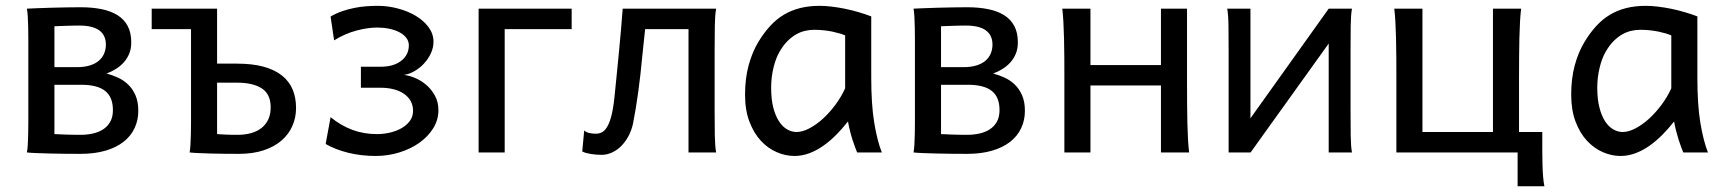

<svg xmlns="http://www.w3.org/2000/svg" viewBox="-20 -528 5972 665"><path d="M168.5 -295.4H246.6Q272 -295.4 291 -301.3Q310.1 -307.1 322.3 -317.6Q334.5 -328.1 340.6 -342.5Q346.7 -356.9 346.7 -373.5Q346.7 -405.8 324 -422.6Q301.3 -439.5 253.9 -439.5Q244.1 -439.5 231.4 -439.2Q218.8 -439 206.5 -438.5Q194.3 -438 184.1 -437.7Q173.8 -437.5 168.5 -437ZM459 -144Q459 -111.3 446 -84Q433.1 -56.6 408 -36.9Q382.8 -17.1 345.2 -6.1Q307.6 4.9 258.8 4.9Q232.9 4.9 205.6 4.6Q178.2 4.4 152.8 3.7Q127.4 2.9 106.7 2.2Q85.9 1.5 73.2 0Q75.2 -10.3 76.2 -26.4Q77.1 -42.5 77.6 -63Q78.1 -83.5 78.1 -107.2Q78.1 -130.9 78.1 -156.2V-341.8Q78.1 -366.7 78.1 -390.4Q78.1 -414.1 77.6 -434.6Q77.1 -455.1 76.2 -471.4Q75.2 -487.8 73.2 -498Q84.5 -498.5 106.7 -499.5Q128.9 -500.5 155.5 -501.2Q182.1 -502 209.7 -502.4Q237.3 -502.9 258.8 -502.9Q299.3 -502.9 331.8 -496.3Q364.3 -489.7 387.2 -475.3Q410.2 -460.9 422.4 -437.7Q434.6 -414.6 434.6 -380.9Q434.6 -359.4 427.7 -342.5Q420.9 -325.7 409.2 -312.5Q397.5 -299.3 382.1 -289.6Q366.7 -279.8 349.1 -273.4Q368.7 -268.1 388.2 -259.3Q407.7 -250.5 423.6 -235.4Q439.5 -220.2 449.2 -198Q459 -175.8 459 -144ZM168.5 -63.5Q173.3 -63.5 182.6 -63Q191.9 -62.5 204.1 -62Q216.3 -61.5 230.5 -61.3Q244.6 -61 258.8 -61Q280.8 -61 301 -65.4Q321.3 -69.8 336.9 -79.8Q352.5 -89.8 361.8 -106.2Q371.1 -122.6 371.1 -146.5Q371.1 -191.9 344.2 -213.1Q317.4 -234.4 261.2 -234.4H168.5Z M800.3 -307.6Q854.5 -307.6 893.3 -296.9Q932.1 -286.1 957 -266.1Q981.9 -246.1 993.7 -217.8Q1005.4 -189.5 1005.4 -153.8Q1005.4 -121.1 992.9 -92.3Q980.5 -63.5 955.6 -41.7Q930.7 -20 893.6 -7.6Q856.4 4.9 807.6 4.9Q781.7 4.9 756.6 4.6Q731.4 4.4 709 3.7Q686.5 2.9 668 2.2Q649.4 1.5 636.7 0Q638.7 -10.3 639.6 -26.4Q640.6 -42.5 641.1 -63Q641.6 -83.5 641.6 -107.2Q641.6 -130.9 641.6 -156.2V-427.2H505.4V-498H731.9V-307.6ZM731.9 -63.5Q741.7 -63 757.8 -62Q773.9 -61 802.7 -61Q828.1 -61 849.4 -66.9Q870.6 -72.8 885.7 -84.7Q900.9 -96.7 909.2 -114.5Q917.5 -132.3 917.5 -156.2Q917.5 -201.7 887 -221.7Q856.4 -241.7 800.3 -241.7H731.9Z M1281.2 12.2Q1231.4 12.2 1186.5 1.2Q1141.6 -9.8 1107.9 -29.3L1125 -122.1Q1161.1 -92.8 1200.7 -78.1Q1240.2 -63.5 1286.1 -63.5Q1308.1 -63.5 1330.1 -68.6Q1352.1 -73.7 1370.1 -83.7Q1388.2 -93.8 1399.4 -108.9Q1410.6 -124 1410.6 -144Q1410.6 -163.6 1402.1 -178.5Q1393.6 -193.4 1378.4 -203.6Q1363.3 -213.9 1342.8 -219Q1322.3 -224.1 1298.3 -224.1H1230V-296.9H1298.3Q1343.3 -296.9 1369.6 -317.4Q1396 -337.9 1396 -371.1Q1396 -385.7 1387 -397.2Q1377.9 -408.7 1363 -416.5Q1348.1 -424.3 1328.1 -428.5Q1308.1 -432.6 1286.1 -432.6Q1253.9 -432.6 1214.4 -422.1Q1174.8 -411.6 1137.2 -388.2L1125 -470.7Q1145 -482.4 1166 -489.5Q1187 -496.6 1208 -500.7Q1229 -504.9 1249.3 -506.3Q1269.5 -507.8 1288.6 -507.8Q1323.7 -507.8 1358.4 -498.5Q1393.1 -489.3 1420.4 -472.9Q1447.8 -456.5 1464.6 -433.6Q1481.4 -410.6 1481.4 -383.3Q1481.4 -362.8 1472.2 -343Q1462.9 -323.2 1448.2 -307.6Q1433.6 -292 1415.3 -281.5Q1397 -271 1378.9 -268.6Q1397 -266.6 1418 -257.8Q1439 -249 1456.8 -233.6Q1474.6 -218.3 1486.6 -196.3Q1498.5 -174.3 1498.5 -146.5Q1498.5 -112.8 1480.5 -83.7Q1462.4 -54.7 1432.4 -33.4Q1402.3 -12.2 1363 0Q1323.7 12.2 1281.2 12.2Z M1960 -427.2H1728V0H1637.7V-498H1960Z M2364.7 0V-427.2H2214.4L2204.1 -328.6Q2201.7 -301.3 2198.2 -271Q2194.8 -240.7 2190.7 -210.7Q2186.5 -180.7 2181.9 -152.1Q2177.2 -123.5 2172.4 -99.6Q2167 -75.2 2156 -55.2Q2145 -35.2 2130.4 -21Q2115.7 -6.8 2098.6 0.7Q2081.5 8.3 2064 8.3Q2055.2 8.3 2045.7 7.6Q2036.1 6.8 2026.9 5.4Q2017.6 3.9 2009.8 1.7Q2002 -0.5 1996.6 -3.4L2003.4 -76.2Q2009.8 -69.8 2020.8 -67.4Q2031.7 -64.9 2043.9 -64.9Q2054.2 -64.9 2063.7 -69.3Q2073.2 -73.7 2081.8 -86.9Q2090.3 -100.1 2096.9 -124.3Q2103.5 -148.4 2107.9 -188.5Q2111.3 -223.6 2115.5 -263.9Q2119.6 -304.2 2123.5 -345.2Q2127.4 -386.2 2130.9 -425.5Q2134.3 -464.8 2136.7 -498H2460.4Q2456.5 -477.5 2455.8 -439Q2455.1 -400.4 2455.1 -349.6V-146.5Q2455.1 -96.2 2455.8 -58.3Q2456.5 -20.5 2460.4 0Z M2997.6 -258.8Q2997.6 -166.5 3007.8 -103.8Q3018.1 -41 3034.2 0H2948.7Q2946.3 -6.3 2941.9 -17.6Q2937.5 -28.8 2932.9 -43.2Q2928.2 -57.6 2924.1 -74.2Q2919.9 -90.8 2917 -107.4Q2897.9 -83 2876.7 -61.5Q2855.5 -40 2832 -23.4Q2808.6 -6.8 2783.2 2.7Q2757.8 12.2 2731.4 12.2Q2700.7 12.2 2670.2 -1Q2639.6 -14.2 2615.2 -40.5Q2590.8 -66.9 2575.7 -106.7Q2560.5 -146.5 2560.5 -200.2Q2560.5 -256.3 2573 -302Q2585.4 -347.7 2606.9 -383.3Q2626 -414.6 2647.5 -438Q2668.9 -461.4 2694.6 -476.8Q2720.2 -492.2 2751 -500Q2781.7 -507.8 2819.3 -507.8Q2837.9 -507.8 2860.6 -505.1Q2883.3 -502.4 2907 -497.6Q2930.7 -492.7 2954.1 -485.8Q2977.5 -479 2997.6 -471.2ZM2799.8 -424.8Q2784.2 -424.8 2768.3 -421.1Q2752.4 -417.5 2737.1 -408.7Q2721.7 -399.9 2707.3 -385.5Q2692.9 -371.1 2680.2 -349.1Q2667 -326.7 2658.9 -293.2Q2650.9 -259.8 2650.9 -224.6Q2650.9 -184.1 2658.4 -155Q2666 -126 2678.5 -107.2Q2690.9 -88.4 2706.8 -79.6Q2722.7 -70.8 2738.8 -70.8Q2759.3 -70.8 2783.4 -83.5Q2807.6 -96.2 2830.6 -117.2Q2853.5 -138.2 2873.8 -165.5Q2894 -192.9 2907.2 -222.2V-405.3Q2899.9 -408.7 2888.4 -412.1Q2877 -415.5 2863 -418.5Q2849.1 -421.4 2832.8 -423.1Q2816.4 -424.8 2799.8 -424.8Z M3239.3 -295.4H3317.4Q3342.8 -295.4 3361.8 -301.3Q3380.9 -307.1 3393.1 -317.6Q3405.3 -328.1 3411.4 -342.5Q3417.5 -356.9 3417.5 -373.5Q3417.5 -405.8 3394.8 -422.6Q3372.1 -439.5 3324.7 -439.5Q3314.9 -439.5 3302.2 -439.2Q3289.6 -439 3277.3 -438.5Q3265.1 -438 3254.9 -437.7Q3244.6 -437.5 3239.3 -437ZM3529.8 -144Q3529.8 -111.3 3516.8 -84Q3503.9 -56.6 3478.8 -36.9Q3453.6 -17.1 3416 -6.1Q3378.4 4.9 3329.6 4.9Q3303.7 4.9 3276.4 4.6Q3249 4.4 3223.6 3.7Q3198.2 2.9 3177.5 2.2Q3156.7 1.5 3144 0Q3146 -10.3 3147 -26.4Q3147.9 -42.5 3148.4 -63Q3148.9 -83.5 3148.9 -107.2Q3148.9 -130.9 3148.9 -156.2V-341.8Q3148.9 -366.7 3148.9 -390.4Q3148.9 -414.1 3148.4 -434.6Q3147.9 -455.1 3147 -471.4Q3146 -487.8 3144 -498Q3155.3 -498.5 3177.5 -499.5Q3199.7 -500.5 3226.3 -501.2Q3252.9 -502 3280.5 -502.4Q3308.1 -502.9 3329.6 -502.9Q3370.1 -502.9 3402.6 -496.3Q3435.1 -489.7 3458 -475.3Q3481 -460.9 3493.2 -437.7Q3505.4 -414.6 3505.4 -380.9Q3505.4 -359.4 3498.5 -342.5Q3491.7 -325.7 3480 -312.5Q3468.3 -299.3 3452.9 -289.6Q3437.5 -279.8 3419.9 -273.4Q3439.5 -268.1 3459 -259.3Q3478.5 -250.5 3494.4 -235.4Q3510.3 -220.2 3520 -198Q3529.8 -175.8 3529.8 -144ZM3239.3 -63.5Q3244.1 -63.5 3253.4 -63Q3262.7 -62.5 3274.9 -62Q3287.1 -61.5 3301.3 -61.3Q3315.4 -61 3329.6 -61Q3351.6 -61 3371.8 -65.4Q3392.1 -69.8 3407.7 -79.8Q3423.3 -89.8 3432.6 -106.2Q3441.9 -122.6 3441.9 -146.5Q3441.9 -191.9 3415 -213.1Q3388.2 -234.4 3332 -234.4H3239.3Z M3666.5 -258.8Q3666.5 -294.4 3666.3 -329.1Q3666 -363.8 3665.3 -394.8Q3664.6 -425.8 3663.1 -452.4Q3661.6 -479 3659.2 -498H3756.8V-302.7H4001V-498H4091.3V-239.3Q4091.3 -203.6 4091.6 -168.9Q4091.8 -134.3 4092.5 -103Q4093.3 -71.8 4094.7 -45.4Q4096.2 -19 4098.6 0H4001V-231.9H3756.8V0H3666.5Z M4643.1 -462.4 4311.5 0 4251 -34.2 4582 -498ZM4311 -498V0H4235.4V-349.1Q4235.4 -399.9 4234.9 -438.7Q4234.4 -477.5 4230.5 -498ZM4582 0V-498H4662.6Q4658.7 -477.5 4658.2 -438.7Q4657.7 -399.9 4657.7 -349.1V-148.9Q4657.7 -98.1 4658.2 -59.3Q4658.7 -20.5 4662.6 0Z M4816.4 0V-258.8Q4816.4 -294.4 4816.2 -329.1Q4815.9 -363.8 4815.2 -394.8Q4814.5 -425.8 4813 -452.4Q4811.5 -479 4809.1 -498H4906.7V-70.8H5150.9V-498H5248.5Q5246.1 -479 5244.6 -452.4Q5243.2 -425.8 5242.4 -394.8Q5241.7 -363.8 5241.5 -329.1Q5241.2 -294.4 5241.2 -258.8V-70.8H5321.8Q5321.8 -34.7 5321.8 -6.3Q5321.8 22 5322.5 44.7Q5323.2 67.4 5324.7 85Q5326.2 102.5 5329.1 117.2H5236.3V0Z M5858.9 -258.8Q5858.9 -166.5 5869.1 -103.8Q5879.4 -41 5895.5 0H5810.1Q5807.6 -6.3 5803.2 -17.6Q5798.8 -28.8 5794.2 -43.2Q5789.6 -57.6 5785.4 -74.2Q5781.2 -90.8 5778.3 -107.4Q5759.3 -83 5738 -61.5Q5716.8 -40 5693.4 -23.4Q5669.9 -6.8 5644.5 2.7Q5619.1 12.2 5592.8 12.2Q5562 12.2 5531.5 -1Q5501 -14.2 5476.6 -40.5Q5452.1 -66.9 5437 -106.7Q5421.9 -146.5 5421.9 -200.2Q5421.9 -256.3 5434.3 -302Q5446.8 -347.7 5468.3 -383.3Q5487.3 -414.6 5508.8 -438Q5530.3 -461.4 5555.9 -476.8Q5581.5 -492.2 5612.3 -500Q5643.1 -507.8 5680.7 -507.8Q5699.2 -507.8 5721.9 -505.1Q5744.6 -502.4 5768.3 -497.6Q5792 -492.7 5815.4 -485.8Q5838.9 -479 5858.9 -471.2ZM5661.1 -424.8Q5645.5 -424.8 5629.6 -421.1Q5613.8 -417.5 5598.4 -408.7Q5583 -399.9 5568.6 -385.5Q5554.2 -371.1 5541.5 -349.1Q5528.3 -326.7 5520.3 -293.2Q5512.2 -259.8 5512.2 -224.6Q5512.2 -184.1 5519.8 -155Q5527.3 -126 5539.8 -107.2Q5552.2 -88.4 5568.1 -79.6Q5584 -70.8 5600.1 -70.8Q5620.6 -70.8 5644.8 -83.5Q5668.9 -96.2 5691.9 -117.2Q5714.8 -138.2 5735.1 -165.5Q5755.4 -192.9 5768.6 -222.2V-405.3Q5761.2 -408.7 5749.8 -412.1Q5738.3 -415.5 5724.4 -418.5Q5710.4 -421.4 5694.1 -423.1Q5677.7 -424.8 5661.1 -424.8Z"/></svg>

Font: Andika DR AuSIL
Style: Regular
Weight: 400
Designer: Annie Olsen & Victor Gaultney
Foundry: SIL International
Version: Version 0.003